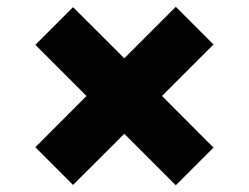

<svg xmlns="http://www.w3.org/2000/svg" viewBox="-20 -634 740 570"><path d="M349.1 -236.8 196.8 -85 85 -196.8 236.8 -349.1 85 -501 196.8 -612.8 349.1 -460.9 502 -613.8 613.8 -502 460.9 -349.1 613.8 -195.8 502 -84Z"/></svg>

Font: Ultra
Style: Regular
Weight: 400
Designer: Astigmatic (AOETI)
Foundry: Astigmatic (AOETI)
Version: Version 1.000